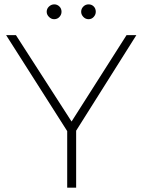

<svg xmlns="http://www.w3.org/2000/svg" viewBox="-20 -860 653 880"><path d="M8 -699H53L308 -303L560 -699H605L312 -234H304ZM288 -281H329V0H288ZM229 -840Q242 -840 252 -830.5Q262 -821 262 -806Q262 -793 252.5 -782.5Q243 -772 228 -772Q215 -772 204.5 -782.5Q194 -793 194 -806Q194 -820 204.5 -830Q215 -840 229 -840ZM386 -840Q400 -840 409.5 -830.5Q419 -821 419 -806Q419 -793 409.5 -782.5Q400 -772 386 -772Q372 -772 362 -782.5Q352 -793 352 -806Q352 -820 362 -830Q372 -840 386 -840Z"/></svg>

Font: Alexandria ExtraLight
Style: Regular
Weight: 250
Designer: Mohamed Gaber
Foundry: Kief Type Foundry
Version: Version 5.100